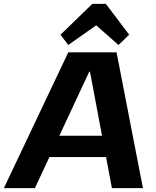

<svg xmlns="http://www.w3.org/2000/svg" viewBox="-51 -970 802 990"><path d="M301 -700H550L686 0H526L413 -600H409L129 0H-31ZM189 -270H542L526 -160H173ZM261 -791 425 -950H495L615 -791L560 -738L406 -874H494L301 -738Z"/></svg>

Font: Pathway Extreme 8pt Thin 12pt
Style: Bold Italic
Weight: 700
Italic angle: -8°
Version: Version 1.001;gftools[0.9.26]